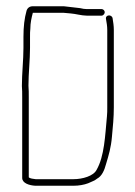

<svg xmlns="http://www.w3.org/2000/svg" viewBox="-20 -623 433 614"><path d="M305 -594H257C251 -594 244 -595 236 -597C218 -599 203 -601 184 -603H85C75 -603 68 -598 65 -589C58 -564 55 -538 55 -505V-470C55 -432 50 -388 50 -348C51 -337 51 -325 51 -311V-54C51 -37 74 -30 93 -29H215C232 -29 249 -32 262 -37C272 -42 283 -45 291 -52C306 -60 314 -79 319 -98C328 -128 335 -151 338 -186C341 -218 344 -247 344 -280V-527C344 -541 342 -552 340 -565C337 -578 316 -576 319 -562C321 -550 323 -540 323 -527V-279C323 -270 323 -260 322 -251C316 -188 314 -124 289 -80C279 -60 244 -50 215 -50H94C86 -51 76 -52 72 -56V-311C72 -325 72 -338 71 -349C71 -388 76 -432 76 -470V-504C76 -515 76 -524 77 -531C77 -550 81 -567 85 -582H184L206 -580C221 -579 241 -573 257 -573H305C310 -573 315 -579 315 -584C315 -589 310 -594 305 -594Z"/></svg>

Font: Electronic
Style: Thn
Weight: 100
Version: Version 1.011